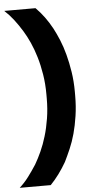

<svg xmlns="http://www.w3.org/2000/svg" viewBox="-60 -737 500 973"><g transform="rotate(-5 190.0 -250.0)"><path d="M320.7 -260.6Q320.7 -314 313.2 -362Q305.7 -410.1 294.8 -451Q284 -492 269.6 -526.8Q255.2 -561.5 240.7 -588.8Q223 -621.4 202.7 -649Q182.3 -676.7 159 -700H0Q25.3 -676.8 46.5 -649.2Q67.7 -621.7 88 -588.5Q104.8 -561.3 120.4 -526.7Q136 -492 148.2 -450.9Q160.5 -409.8 168.2 -361.9Q176 -314 176 -260V-239.6Q176 -185.7 168.2 -137.7Q160.5 -89.7 148.2 -49Q136 -8.3 120.4 26.2Q104.8 60.7 88 89.3Q67.8 120.6 46.5 149Q25.2 177.3 0 200H157.7Q180.2 176.8 200.9 148.8Q221.5 120.7 239.6 89.4Q253.8 60.5 268.8 26.1Q283.8 -8.3 295 -49Q306.2 -89.7 313.4 -138.2Q320.7 -186.7 320.7 -240.1Z"/></g></svg>

Font: Golos Text VF
Style: Regular
Weight: 400
Designer: A.Korolkova, Vitaly Kuzmin
Foundry: ParaType Ltd
Version: Version 2.005